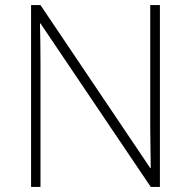

<svg xmlns="http://www.w3.org/2000/svg" viewBox="-20 -734 751 754"><path d="M608 0H572L139 -642H137Q138 -601 138.5 -562.5Q139 -524 139 -481V0H102V-714H139L570 -74H572Q572 -108 571 -151Q570 -194 570 -231V-714H608Z"/></svg>

Font: Noto Sans Thai ExtraLight
Style: Regular
Weight: 200
Designer: Monotype Design Team
Foundry: Monotype Imaging Inc.
Version: Version 2.001; ttfautohint (v1.8.4.7-5d5b)